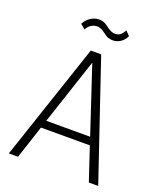

<svg xmlns="http://www.w3.org/2000/svg" viewBox="-158 -979 902 1078"><g transform="rotate(20 292.5 -440.0)"><path d="M249 -840C268 -840 284 -830 297 -820C312 -808 328 -796 358 -796C389 -796 420 -816 435 -849L410 -875C396 -847 379 -835 356 -835C335 -835 322 -845 307 -855C293 -866 276 -880 246 -880C212 -880 177 -859 159 -823L187 -799C199 -824 223 -840 249 -840ZM504 0H560L323 -700H261L26 0H81L146 -198H438ZM161 -244 292 -639 423 -244Z"/></g></svg>

Font: Arthouse Owned Light
Style: Regular
Weight: 300
Designer: Jeremy Tribby
Foundry: Tribby Type
Version: Version 1.000;PS 001.000;hotconv 1.0.88;makeotf.lib2.5.64775